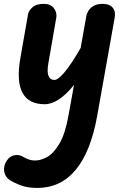

<svg xmlns="http://www.w3.org/2000/svg" viewBox="-34 -520 600 969"><path d="M191.5 6Q110.5 6 79.5 -51.8Q48.5 -109.5 68.5 -225L108 -451Q112 -467 130.5 -483.8Q149 -500.5 188 -500.5Q222 -500.5 238.2 -478.2Q254.5 -456 250 -430.5L210.5 -203.5Q202.5 -160 210.2 -138.2Q218 -116.5 240.5 -116.5Q259.5 -116.5 293.2 -157.2Q327 -198 373 -278L402 -440.5Q403 -449 410.8 -463.2Q418.5 -477.5 436.2 -489Q454 -500.5 484 -500.5Q518 -500.5 534.2 -482Q550.5 -463.5 545 -432L456 67.5Q423.5 246.5 347.8 337.5Q272 428.5 154 428.5Q102.5 428.5 66 413.8Q29.5 399 13.5 387.5Q-9 371.5 -13 344.2Q-17 317 0 291Q14.5 268.5 38.8 263.5Q63 258.5 85.5 273Q94.5 278.5 109.5 284.2Q124.5 290 144.5 290Q172.5 290 205.2 271.5Q238 253 267 203Q296 153 312.5 58L339.5 -91.5Q301 -43.5 263.8 -18.8Q226.5 6 191.5 6Z"/></svg>

Font: Edu VIC WA NT Hand Pre
Style: Regular
Weight: 400
Designer: Tina and Corey Anderson, Eben Sorkin, Mirko Velimirovic
Foundry: Google for Education
Version: Version 1.000